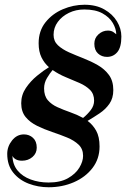

<svg xmlns="http://www.w3.org/2000/svg" viewBox="-20 -780 532 810"><path d="M400 -162Q400 -110 370.2 -71.2Q340.5 -32.5 291.5 -11.2Q242.5 10 185 10Q141 10 101 -5.2Q61 -20.5 35.8 -51.8Q10.5 -83 10.5 -131Q10.5 -162 30.8 -187.5Q51 -213 81 -213Q103.5 -213 119.2 -198.5Q135 -184 135 -157Q135 -133 116.8 -117.5Q98.5 -102 73 -102Q56.5 -102 46 -108.2Q35.5 -114.5 32.5 -123Q33.5 -85.5 54.2 -60.5Q75 -35.5 109.5 -22.8Q144 -10 185 -10Q234.5 -10 266.8 -28.2Q299 -46.5 314.8 -72.8Q330.5 -99 330.5 -122.5Q330.5 -151.5 311.8 -169.5Q293 -187.5 263.2 -199.8Q233.5 -212 200 -223.2Q166.5 -234.5 136.8 -249Q107 -263.5 88.2 -286.2Q69.5 -309 69.5 -344.5Q69.5 -379.5 89.2 -408.8Q109 -438 136.5 -460.5Q164 -483 186.5 -496.5Q167 -513.5 155 -538Q143 -562.5 143 -597.5Q143 -649.5 171.8 -685.8Q200.5 -722 245 -741Q289.5 -760 336.5 -760Q385.5 -760 420.2 -740.2Q455 -720.5 473.5 -689.8Q492 -659 492 -626Q492 -580.5 475 -560.2Q458 -540 431.5 -540Q409 -540 393.5 -554.2Q378 -568.5 378 -595.5Q378 -619.5 395.5 -635.2Q413 -651 435 -651Q449 -651 458.2 -644.8Q467.5 -638.5 470.5 -635.5Q470 -659 455.8 -683.2Q441.5 -707.5 412 -723.8Q382.5 -740 335.5 -740Q300 -740 270.8 -725.8Q241.5 -711.5 223.8 -687.5Q206 -663.5 206 -633Q206 -606.5 224.2 -589.2Q242.5 -572 271.2 -559.2Q300 -546.5 332 -534Q364 -521.5 392.8 -505Q421.5 -488.5 439.8 -463.5Q458 -438.5 458 -400Q458 -365.5 441.5 -342Q425 -318.5 400 -301.8Q375 -285 349.5 -270Q371.5 -254 385.8 -228.5Q400 -203 400 -162ZM166 -407Q166 -375.5 181.8 -357.2Q197.5 -339 222.5 -327.8Q247.5 -316.5 276.2 -306.5Q305 -296.5 330.5 -282.5Q348.5 -297 362.8 -315.5Q377 -334 377 -355.5Q377 -383.5 359.8 -400.8Q342.5 -418 315.2 -430Q288 -442 258 -454.2Q228 -466.5 202 -484.5Q191 -472 178.5 -451.2Q166 -430.5 166 -407Z"/></svg>

Font: Bodoni* 11pt
Style: Italic
Weight: 400
Italic angle: -13°
Version: Version 2.3